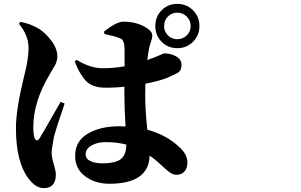

<svg xmlns="http://www.w3.org/2000/svg" viewBox="-20 -889 1540 982"><path d="M290 -368.2 310.5 -359.4Q263.7 -222.7 254.9 -184.6Q244.1 -124 244.1 -105.5Q244.1 -85 254.9 -49.3Q265.6 -13.7 265.6 2.9Q265.6 73.2 204.1 73.2Q162.1 73.2 126 24.4Q61.5 -59.6 61.5 -234.4Q61.5 -329.1 103.5 -500Q126 -585.9 126 -642.6Q126 -709 77.1 -766.6L84 -777.3Q132.8 -768.6 176.8 -743.2Q210 -723.6 241.7 -682.1Q273.4 -640.6 273.4 -599.6Q273.4 -588.9 270 -577.1Q266.6 -565.4 263.2 -558.6Q259.8 -551.8 249 -534.2Q238.3 -516.6 234.4 -508.8Q150.4 -369.1 150.4 -240.2Q150.4 -201.2 156.2 -184.6Q168 -158.2 183.6 -183.6Q192.4 -196.3 290 -368.2ZM626 -149.4Q579.1 -162.1 519.5 -162.1Q478.5 -162.1 448.2 -145Q418 -127.9 418 -99.6Q418 -76.2 442.9 -64.9Q467.8 -53.7 502 -53.7Q572.3 -53.7 599.1 -76.2Q626 -98.6 626 -149.4ZM514.6 -714.8 511.7 -727.5Q576.2 -778.3 611.3 -778.3Q668.9 -778.3 713.9 -755.4Q758.8 -732.4 758.8 -708Q758.8 -693.4 751.5 -673.3Q744.1 -653.3 742.2 -639.6Q738.3 -621.1 733.4 -582Q757.8 -590.8 778.8 -599.1Q799.8 -607.4 808.6 -611.8Q817.4 -616.2 818.4 -616.2Q853.5 -616.2 880.9 -600.6Q908.2 -585 908.2 -558.6Q908.2 -531.2 895 -521Q881.8 -510.7 835.9 -491.2Q797.9 -475.6 723.6 -460.9Q722.7 -441.4 722.7 -400.4Q722.7 -326.2 733.4 -225.6Q835.9 -198.2 904.3 -129.9Q938.5 -95.7 938.5 -58.6Q938.5 -28.3 923.3 -11.7Q908.2 4.9 883.8 4.9Q879.9 4.9 876 4.4Q872.1 3.9 868.7 2.9Q865.2 2 860.8 0Q856.4 -2 854 -3.4Q851.6 -4.9 846.2 -8.8Q840.8 -12.7 838.4 -14.6Q835.9 -16.6 829.6 -22Q823.2 -27.3 820.8 -29.8Q818.4 -32.2 810.5 -39.6Q802.7 -46.9 798.8 -49.8Q773.4 -74.2 745.1 -92.8Q741.2 50.8 539.1 50.8Q466.8 50.8 415.5 12.7Q364.3 -25.4 364.3 -91.8Q364.3 -167 428.7 -205.1Q493.2 -243.2 589.8 -243.2Q611.3 -243.2 622.1 -242.2Q616.2 -339.8 616.2 -402.3V-445.3Q567.4 -440.4 531.2 -440.4Q506.8 -440.4 492.2 -441.9Q477.5 -443.4 457 -450.7Q436.5 -458 422.4 -472.2Q408.2 -486.3 392.1 -512.2Q376 -538.1 362.3 -575.2L372.1 -583Q440.4 -540 505.9 -540Q561.5 -540 617.2 -549.8V-632.8Q617.2 -658.2 612.8 -670.9Q608.4 -683.6 604.5 -687Q600.6 -690.4 587.9 -695.3Q567.4 -704.1 514.6 -714.8ZM838.9 -708Q858.4 -688.5 886.7 -688.5Q915 -688.5 935.1 -708Q955.1 -727.5 955.1 -755.9Q955.1 -784.2 935.1 -804.2Q915 -824.2 886.7 -824.2Q858.4 -824.2 838.9 -804.2Q819.3 -784.2 819.3 -755.9Q819.3 -727.5 838.9 -708ZM806.6 -836.4Q838.9 -869.1 886.7 -869.1Q934.6 -869.1 967.3 -836.4Q1000 -803.7 1000 -755.9Q1000 -708 967.3 -675.3Q934.6 -642.6 886.7 -642.6Q838.9 -642.6 806.6 -675.3Q774.4 -708 774.4 -755.9Q774.4 -803.7 806.6 -836.4Z"/></svg>

Font: Bpmf Zihi Serif Heavy
Style: Heavy
Weight: 900
Foundry: But Ko
Version: Version 1.320